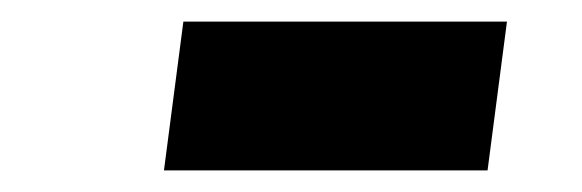

<svg xmlns="http://www.w3.org/2000/svg" viewBox="-20 -777 540 178"><path d="M432 -619H132L150 -757H450Z"/></svg>

Font: Tanohe Sans
Style: Bold Italic
Weight: 700
Designer: Village Type and Design LLC & Cristiano Sobral
Foundry: Cooper Hewitt Smithsonian Design Museum
Version: Version 1.00;September 29, 2021;FontCreator 13.0.0.2655 64-b